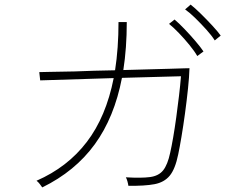

<svg xmlns="http://www.w3.org/2000/svg" viewBox="-20 -848 1040 836"><path d="M164 -32Q160 -38 153 -47Q146 -56 139 -61Q274 -120 358 -230Q442 -340 475 -508L155 -498L151 -534Q151 -534 195 -535Q239 -536 306 -537Q345 -539 390 -540Q435 -541 481 -542Q496 -638 496 -752H532Q532 -639 517 -543Q573 -545 624.5 -546Q676 -547 717 -548.5Q758 -550 781.5 -550.5Q805 -551 805 -551Q804 -514 798.5 -461.5Q793 -409 785.5 -354Q778 -299 770 -251.5Q762 -204 756 -176Q743 -112 719 -83Q695 -54 652.5 -46Q610 -38 539 -39Q538 -47 535 -58Q532 -69 528 -76Q595 -72 633 -77Q671 -82 690.5 -106.5Q710 -131 721 -183Q727 -209 734 -249.5Q741 -290 747.5 -337.5Q754 -385 759.5 -431.5Q765 -478 768 -516L511 -509Q478 -337 392.5 -219.5Q307 -102 164 -32ZM915 -672Q902 -693 878.5 -719Q855 -745 830.5 -769Q806 -793 786 -807L810 -828Q828 -814 854 -788.5Q880 -763 904.5 -736.5Q929 -710 941 -693ZM839 -604Q827 -625 805 -652Q783 -679 759 -704Q735 -729 716 -744L740 -763Q758 -748 783 -722Q808 -696 831 -669Q854 -642 866 -624Z"/></svg>

Font: Zen Kaku Gothic New Light
Style: Regular
Weight: 300
Designer: Yoshimichi Ohira
Foundry: Positype
Version: Version 1.002